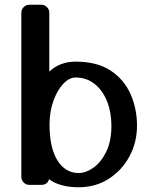

<svg xmlns="http://www.w3.org/2000/svg" viewBox="-20 -780 628 810"><path d="M299 -520Q390 -520 447 -482Q504 -444 531 -382.5Q558 -321 558 -250Q558 -179 526 -120Q494 -61 438.5 -25.5Q383 10 312 10Q232 10 187 -24Q180 0 154 0H104Q90 0 80 -10Q70 -20 70 -34V-726Q70 -740 80 -750Q90 -760 104 -760H154Q168 -760 178 -750Q188 -740 188 -726V-478Q209 -498 237 -509Q265 -520 299 -520ZM299 -453Q272 -453 247 -426.5Q222 -400 205.5 -355Q189 -310 189 -255Q189 -156 222.5 -103Q256 -50 312 -50Q342 -50 374 -72.5Q406 -95 428 -139.5Q450 -184 450 -250Q450 -307 431.5 -353Q413 -399 379 -426Q345 -453 299 -453Z"/></svg>

Font: Yusei Magic
Style: Regular
Weight: 400
Designer: Tanukizamurai
Foundry: Yusei Magic Project
Version: Version 1.200